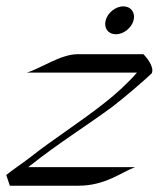

<svg xmlns="http://www.w3.org/2000/svg" viewBox="-39 -591 511 611"><path d="M386.1 -526.4C392.7 -550.8 377.5 -570.8 353.6 -570.8C329.2 -570.8 303.8 -550.8 297.3 -526.4C290.6 -501.5 305.4 -481.9 329.8 -481.9C353.7 -481.9 379.5 -501.5 386.1 -526.4ZM444.1 -357.9C445.3 -360.8 445.8 -363.9 445.8 -367C445.8 -390.6 417.4 -418.5 417.4 -418.5H207.9C154.2 -418.5 92.5 -374 46.2 -359.9H396.8C367.8 -326.2 327.2 -289.6 295.7 -265.1C214.5 -200.7 135.6 -152.3 53.9 -87.9C31.1 -70.3 3.3 -52.2 -19.1 -34.2L-7.7 0H210.1C296.5 0 345.9 -42.5 390.9 -59.1H51.1C53.7 -61.5 57.4 -64.5 60.4 -66.4C141.9 -131.8 236.2 -190.4 319.6 -252C357.1 -280.8 424.3 -338.4 444.1 -357.9Z"/></svg>

Font: Pierce
Style: Oblique
Weight: 400
Italic angle: -15°
Version: Version 0.2.0